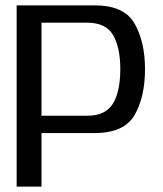

<svg xmlns="http://www.w3.org/2000/svg" viewBox="-20 -695 606 715"><path d="M42 0H134.5V-199.5H332.5C406 -199.5 455.5 -222 481.5 -267C507 -312 520 -368.5 520 -437C520 -505.5 507 -562 481 -607.5C455.5 -652.5 406 -675 332.5 -675H42ZM134.5 -264V-610.5H305C350.5 -610.5 382 -595.5 400.5 -565.5C418.5 -535.5 428 -492.5 428 -437C428 -381.5 418.5 -338.5 400.5 -309C382 -279 350 -264 305 -264Z"/></svg>

Font: Anybody
Style: Regular
Weight: 400
Designer: Tyler Finck
Foundry: Etcetera Type Company
Version: Version 1.110